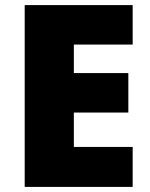

<svg xmlns="http://www.w3.org/2000/svg" viewBox="-20 -800 589 754"><path d="M501 -66V-223H270V-358H484V-513H270V-625H501V-780H77V-66Z"/></svg>

Font: Noto Sans Malayalam UI Black
Style: Regular
Weight: 900
Designer: Jelle Bosma - Monotype Design Team
Foundry: Monotype Imaging Inc.
Version: Version 2.104